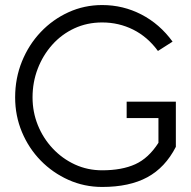

<svg xmlns="http://www.w3.org/2000/svg" viewBox="-20 -730 757 761"><path d="M385 11Q314 11 251.5 -17Q189 -45 141.5 -93.5Q94 -142 67 -206.5Q40 -271 40 -344Q40 -420 67 -486.5Q94 -553 141.5 -603Q189 -653 251.5 -681.5Q314 -710 385 -710Q468 -710 540.5 -672.5Q613 -635 664 -565L606 -528Q565 -584 508 -612.5Q451 -641 385 -641Q325 -641 274.5 -617.5Q224 -594 187 -552.5Q150 -511 129.5 -457.5Q109 -404 109 -344Q109 -286 130 -234Q151 -182 189 -141.5Q227 -101 277 -78Q327 -55 385 -55Q463 -55 516 -79Q569 -103 608 -164V-262H482V-327H677V-148Q635 -66 564 -27.5Q493 11 385 11Z"/></svg>

Font: Kulim Park Light
Style: Regular
Weight: 300
Designer: Noponies / Dale Sattler
Foundry: Noponies
Version: Version 1.000; ttfautohint (v1.8.3)